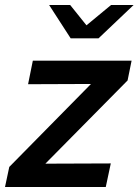

<svg xmlns="http://www.w3.org/2000/svg" viewBox="-41 -746 553 766"><path d="M0 0ZM-21 0 -4 -80 322 -411 71 -410 90 -504H484L468 -425L140 -93L401 -94L381 0ZM239 -726 304 -645 402 -726H492L352 -593H241L155 -726Z"/></svg>

Font: Rosa Sans Medium
Style: Italic
Weight: 500
Italic angle: -12°
Designer: Pentagram / MCKL
Foundry: Pentagram / MCKL
Version: Version 1.005;September 16, 2019;FontCreator 11.5.0.2425 64-